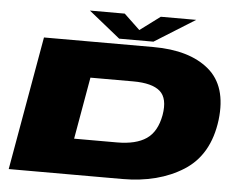

<svg xmlns="http://www.w3.org/2000/svg" viewBox="-56 -898 1208 966"><g transform="rotate(5 548.0 -415.0)"><path d="M22 0H595Q778 0 904 -80Q1030 -160 1052.5 -338Q1073 -510 974.5 -592.5Q876 -675 694 -675H141ZM336.5 -181 391.5 -494H607.5Q703.5 -494 743.8 -458.5Q784 -423 769.5 -338Q754 -253 701.2 -217Q648.5 -181 552.5 -181ZM518.5 -702H691.5L896.5 -830H717.5L615.5 -754L535.5 -830H359.5Z"/></g></svg>

Font: Anybody ExtraExpanded Black
Style: Italic
Weight: 900
Width: 8
Italic angle: -10°
Version: Version 1.113;gftools[0.9.25]